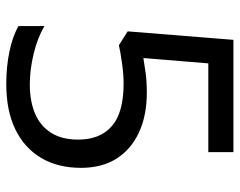

<svg xmlns="http://www.w3.org/2000/svg" viewBox="-96 -658 764 612"><g transform="rotate(90 286.0 -352.0)"><path d="M275 -438Q348 -438 402 -413Q456 -388 485.5 -341.5Q515 -295 515 -228Q515 -154 483 -100.5Q451 -47 391.5 -18.5Q332 10 248 10Q193 10 144.5 0Q96 -10 63 -29V-112Q99 -90 150.5 -77.5Q202 -65 249 -65Q302 -65 341.5 -81.5Q381 -98 403 -132.5Q425 -167 425 -219Q425 -289 382 -326.5Q339 -364 246 -364Q218 -364 182 -359Q146 -354 124 -349L80 -377L107 -714H465V-634H182L165 -427Q182 -430 211 -434Q240 -438 275 -438Z"/></g></svg>

Font: Noto Sans Khmer UI
Style: Regular
Weight: 400
Designer: Danh Hong and the Monotype Design Team
Foundry: Monotype Imaging Inc.
Version: Version 2.002